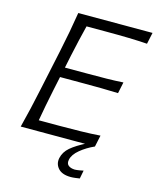

<svg xmlns="http://www.w3.org/2000/svg" viewBox="-133 -804 897 1099"><g transform="rotate(15 316.0 -254.0)"><path d="M42 0Q57.5 -60 70.2 -115.2Q83 -170.5 97 -237L147 -472Q161.5 -540.5 172 -596.8Q182.5 -653 192 -713H632L617.5 -645Q566.5 -648.5 508.5 -650Q450.5 -651.5 371.5 -651.5H257.5Q246 -606.5 235.8 -561.8Q225.5 -517 214.5 -466L199 -391.5H325Q395 -391.5 445.8 -392.2Q496.5 -393 544.5 -396L530.5 -329Q480.5 -331 430 -331.5Q379.5 -332 311 -332H186L168 -246.5Q157.5 -195.5 148.8 -151Q140 -106.5 132.5 -61.5H254.5Q321 -61.5 380.8 -62.8Q440.5 -64 496.5 -68L482 0ZM393 205Q341.5 205 318 178.8Q294.5 152.5 302 116.5Q310 79.5 341.8 52.2Q373.5 25 433.5 -5.5L436.5 -21L471 -24L482.5 0Q435.5 21 399.8 50.5Q364 80 357.5 111.5Q352.5 134.5 365.8 145.8Q379 157 404 158Q416.5 157.5 431.5 155Q446.5 152.5 455 150.5L445.5 199.5Q436 201 420.8 203Q405.5 205 393 205Z"/></g></svg>

Font: Commissioner Flair Light
Style: Italic
Weight: 300
Italic angle: -12°
Designer: Kostas Bartsokas
Foundry: Kostas Bartsokas
Version: Version 1.000; ttfautohint (v1.8.3)